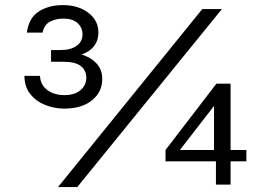

<svg xmlns="http://www.w3.org/2000/svg" viewBox="-20 -725 1057 754"><path d="M686.5 -136H820.5V-309ZM885.5 -91.5V0H828V-91.5H630V-136L830 -396.5H885.5V-136H947.5V-91.5ZM232.5 -298.5Q193 -298.5 157 -313Q121 -327.5 98.5 -356.2Q76 -385 76 -427H137Q139 -391 166 -371.2Q193 -351.5 232.5 -351.5Q273.5 -351.5 296.2 -371Q319 -390.5 319 -419.5Q319 -448.5 297.5 -465.5Q276 -482.5 228.5 -482.5H180.5V-528.5H217.5Q257.5 -528.5 280.8 -545Q304 -561.5 304 -590.5Q304 -616.5 284.8 -634.2Q265.5 -652 229 -652Q199.5 -652 176.8 -640.2Q154 -628.5 147 -597H85.5Q93 -654.5 132.2 -679.8Q171.5 -705 227 -705Q287.5 -705 327 -674.8Q366.5 -644.5 366.5 -597Q366.5 -566.5 349.5 -544.2Q332.5 -522 300.5 -511Q336.5 -500 359 -476Q381.5 -452 381.5 -415Q381.5 -363.5 341.2 -331Q301 -298.5 232.5 -298.5ZM208 9.5 774.5 -689.5H851.5L283.5 9.5Z"/></svg>

Font: Betinya Sans Medium
Style: Regular
Weight: 500
Designer: Jonathan Pinhorn
Version: Version 2.001;December 9, 2019;FontCreator 12.0.0.2547 64-bi